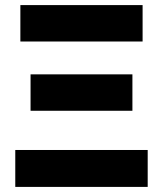

<svg xmlns="http://www.w3.org/2000/svg" viewBox="-20 -734 640 754"><path d="M60 -571V-714H540V-571ZM100 -299V-442H500V-299ZM40 0V-145H560V0Z"/></svg>

Font: Noto Sans Mono Black
Style: Regular
Weight: 900
Designer: Monotype Design Team
Foundry: Monotype Imaging Inc.
Version: Version 2.014